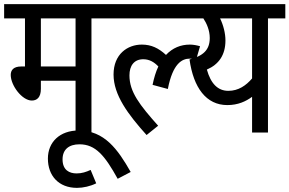

<svg xmlns="http://www.w3.org/2000/svg" viewBox="-20 -642 1402 930"><path d="M423 -553H507V-622H0V-553H101V-320H83C45 -320 32 -302 32 -279C32 -228 87 -155 134 -155C159 -155 178 -170 178 -212V-251H346V0H423ZM346 -553V-320H178V-553Z M446 246 419 181C397 191 377 198 351 198C316 198 283 182 283 130C283 82 314 57 365 57C443 57 488 112 550 224L613 191C551 82 486 -10 361 -10C270 -10 212 46 212 126C212 209 264 268 353 268C383 268 418 260 446 246Z M494 -622V-553H916V-622ZM930 -353 949 -418C936 -422 917 -426 900 -426C855 -426 816 -410 784 -376C748 -409 713 -426 667 -426C598 -426 530 -380 530 -281C530 -182 600 -88 690 12L746 -33C656 -134 607 -197 607 -277C607 -323 629 -355 674 -355C704 -355 727 -341 747 -320C735 -295 726 -265 719 -231L793 -211C817 -335 862 -358 899 -358C911 -358 921 -356 930 -353Z M1362 -622H868V-553H965C981 -529 996 -495 996 -458C996 -399 963 -371 898 -354C917 -217 979 -133 1081 -133C1133 -133 1171 -151 1201 -173V0H1278V-553H1362ZM982 -305C1040 -330 1072 -376 1072 -446C1072 -481 1062 -520 1046 -553H1201V-262C1172 -228 1135 -202 1086 -202C1035 -202 1001 -237 982 -305Z"/></svg>

Font: Noto Sans Condensed
Style: Regular
Weight: 400
Width: 3
Designer: Monotype Design Team
Foundry: Monotype Imaging Inc.
Version: Version 2.013